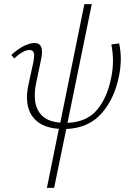

<svg xmlns="http://www.w3.org/2000/svg" viewBox="-20 -624 647 933"><path d="M567 -338Q567 -297 558 -253Q536 -144 473.5 -73Q411 -2 302 3L243 289H208L266 2Q191 -3 151 -42.5Q111 -82 111 -151Q111 -179 119 -216L143 -326Q146 -350 146 -353Q146 -381 124 -381Q93 -381 49 -340L35 -357Q64 -384 94 -399.5Q124 -415 148 -415Q184 -415 184 -372Q184 -353 180 -337L156 -222Q149 -191 149 -159Q149 -102 179 -67.5Q209 -33 273 -28L390 -604H426L308 -27Q402 -31 451.5 -90Q501 -149 520 -245Q529 -287 529 -328Q529 -368 521 -408L559 -413Q567 -375 567 -338Z"/></svg>

Font: Ysabeau Light
Style: Italic
Weight: 300
Italic angle: -12°
Designer: Christian Thalmann (Catharsis Fonts)
Version: Version 0.003